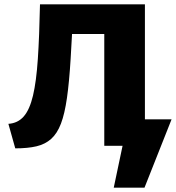

<svg xmlns="http://www.w3.org/2000/svg" viewBox="-20 -678 818 893"><path d="M616 0V-123H778L698 0ZM509 195 576 -123H778L652 195ZM51 12 19 -102Q63 -105 90.5 -136.5Q118 -168 133.5 -233.5Q149 -299 156 -404Q163 -509 166 -658H322Q315 -511 308.5 -404Q302 -297 291.5 -223Q281 -149 263.5 -103Q246 -57 218 -32Q190 -7 149.5 2.5Q109 12 51 12ZM465 0V-658H654V0ZM257 -520 244 -658H559V-520Z"/></svg>

Font: Ysabeau Office Black
Style: Regular
Weight: 900
Designer: Christian Thalmann (Catharsis Fonts)
Version: Version 2.001;gftools[0.9.30]; featfreeze: tnum,lnum,ss02